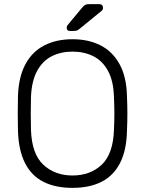

<svg xmlns="http://www.w3.org/2000/svg" viewBox="-20 -900 702 930"><path d="M331 10Q248 10 190 -19.5Q132 -49 101 -110.5Q70 -172 67 -266Q66 -311 66 -350Q66 -389 67 -434Q70 -527 103 -588.5Q136 -650 194.5 -680Q253 -710 331 -710Q409 -710 467.5 -680Q526 -650 559.5 -588.5Q593 -527 595 -434Q597 -389 597 -350Q597 -311 595 -266Q593 -172 561.5 -110.5Q530 -49 472 -19.5Q414 10 331 10ZM331 -50Q417 -50 472.5 -102Q528 -154 532 -271Q534 -316 534 -350Q534 -384 532 -429Q530 -507 503.5 -556Q477 -605 432.5 -627.5Q388 -650 331 -650Q275 -650 230.5 -627.5Q186 -605 159.5 -556Q133 -507 130 -429Q129 -384 129 -350Q129 -316 130 -271Q134 -154 190 -102Q246 -50 331 -50ZM319 -750Q303 -750 303 -766Q303 -774 308 -779L377 -862Q385 -872 392 -876Q399 -880 414 -880H460Q479 -880 479 -861Q479 -854 474 -849L365 -760Q357 -753 350.5 -751.5Q344 -750 334 -750Z"/></svg>

Font: Rubik Light
Style: Regular
Weight: 300
Designer: Hubert and Fischer
Foundry: Hubert and Fischer
Version: Version 2.300;gftools[0.9.30]